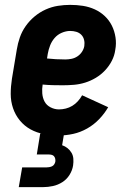

<svg xmlns="http://www.w3.org/2000/svg" viewBox="-20 -548 540 788"><path d="M222 8Q191 8 161 2.5Q131 -3 105.5 -17Q80 -31 61.5 -53.5Q43 -76 33.5 -104Q24 -132 24 -162.5Q24 -193 29 -225L49 -345Q53 -370 61.5 -394.5Q70 -419 85.5 -441Q101 -463 122 -480.5Q143 -498 167.5 -509Q192 -520 217.5 -524Q243 -528 268 -528Q295 -528 320.5 -524Q346 -520 369 -509.5Q392 -499 410 -482Q428 -465 439 -443Q450 -421 454 -395Q458 -369 453 -343Q450 -320 439 -298.5Q428 -277 411 -259Q394 -241 373 -228.5Q352 -216 329.5 -209Q307 -202 284 -200Q261 -198 238 -198Q217 -198 196.5 -198.5Q176 -199 155 -201Q152 -183 153.5 -164.5Q155 -146 163 -131Q171 -116 187.5 -107.5Q204 -99 222 -99Q236 -99 250 -102.5Q264 -106 276.5 -113.5Q289 -121 299.5 -132.5Q310 -144 317 -157L424 -108Q409 -82 387 -59Q365 -36 337.5 -20.5Q310 -5 280.5 1.5Q251 8 222 8ZM248 -304Q260 -304 273 -306.5Q286 -309 297.5 -316.5Q309 -324 316.5 -335.5Q324 -347 326 -359Q328 -372 325 -384.5Q322 -397 313.5 -405.5Q305 -414 293 -417.5Q281 -421 268 -421Q251 -421 233.5 -413.5Q216 -406 204 -392Q192 -378 185.5 -361Q179 -344 176 -327L173 -308Q191 -306 210 -305Q229 -304 248 -304ZM57 220 71 139H171Q176 139 182 138Q188 137 193.5 134.5Q199 132 202.5 126.5Q206 121 207 116Q208 109 206.5 103Q205 97 201.5 93Q198 89 192 87.5Q186 86 180 86H131L145 0H243L235 48Q247 52 257 60Q267 68 273.5 79Q280 90 281 103.5Q282 117 280 131Q277 151 265.5 169.5Q254 188 236 199.5Q218 211 197.5 215.5Q177 220 157 220Z"/></svg>

Font: Iosevka SS04 Heavy
Style: Italic
Weight: 900
Italic angle: -9°
Monospace: yes
Designer: Belleve Invis
Foundry: Belleve Invis
Version: Version 19.0.0; ttfautohint (v1.8.4)